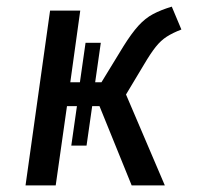

<svg xmlns="http://www.w3.org/2000/svg" viewBox="-20 -559 604 579"><path d="M414 -364 360 -274 477 0H377L280 -239H258L241 -120H195L212 -239H182L148 0H57L131 -527H222L192 -311H221L238 -430H284L267 -311H286L352 -419Q377 -459 397.5 -481.5Q418 -504 441.5 -516.5Q465 -529 498 -539L527 -470Q501 -460 483 -448.5Q465 -437 449.5 -417.5Q434 -398 414 -364Z"/></svg>

Font: Fira Sans Variable
Style: Italic
Weight: 397
Italic angle: -8°
Designer: Carrois Corporate & Edenspiekermann AG
Foundry: Carrois Corporate GbR & Edenspiekermann AG
Version: Version 4.202